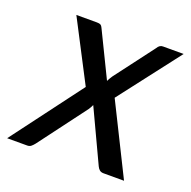

<svg xmlns="http://www.w3.org/2000/svg" viewBox="-129 -602 692 697"><g transform="rotate(20 217.0 -253.0)"><path d="M173 -272.5 51.5 -506.5H131Q141 -506.5 145.5 -503.8Q150 -501 153 -494L238 -319.5Q243.5 -330.5 250.5 -341L365 -492.5Q373 -506.5 386 -506.5H466L285 -271.5L420 0H341Q331 0 325.2 -5Q319.5 -10 316 -17.5L221 -220Q216 -209 210.5 -201L72.5 -17Q67 -10 61 -5Q55 0 46 0H-31.5Z"/></g></svg>

Font: Lato
Style: Italic
Weight: 400
Italic angle: -7°
Designer: Lukasz Dziedzic
Foundry: tyPoland Lukasz Dziedzic
Version: Version 2.007; 2014-02-27